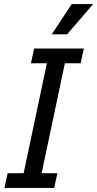

<svg xmlns="http://www.w3.org/2000/svg" viewBox="-20 -930 481 950"><path d="M2 0 18 -73H97L212 -617H133L149 -690H395L379 -617H301L186 -73H264L248 0ZM236 -760 335 -910H441L312 -760Z"/></svg>

Font: Radio Canada Condensed
Style: Italic
Weight: 400
Width: 3
Italic angle: -12°
Designer: Charles Daoud, Etienne Aubert Bonn, Alexandre Saumier Demers, Jacques Le Bailly
Foundry: Radio-Canada
Version: Version 2.104; ttfautohint (v1.8.4.7-5d5b);gftools[0.9.28.de